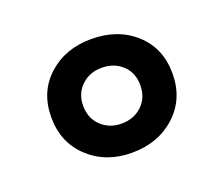

<svg xmlns="http://www.w3.org/2000/svg" viewBox="-68 -834 606 521"><g transform="rotate(-20 235.5 -574.0)"><path d="M235 -410Q160 -410 110.5 -456Q61 -502 61 -575Q61 -648 110.5 -693Q160 -738 235 -738Q312 -738 361.5 -693Q411 -648 411 -575Q411 -502 361 -456Q311 -410 235 -410ZM235 -494Q271 -494 294.5 -516.5Q318 -539 318 -575Q318 -611 294.5 -633Q271 -655 235 -655Q200 -655 176.5 -632.5Q153 -610 153 -575Q153 -539 176.5 -516.5Q200 -494 235 -494Z"/></g></svg>

Font: Mona Sans SemiBold
Style: Regular
Weight: 600
Designer: Deni Anggara
Foundry: GitHub
Version: Version 2.000;Glyphs 3.2.3 (3260)